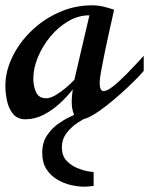

<svg xmlns="http://www.w3.org/2000/svg" viewBox="-22 -430 555 715"><path d="M73.2 14.2Q42.5 14.2 26.1 -6.3Q9.8 -26.9 3.9 -55.7Q-2 -84.5 -2 -109.9Q-2 -164.1 23.7 -217.3Q49.3 -270.5 94.2 -314.2Q139.2 -357.9 197.5 -384Q255.9 -410.2 320.8 -410.2Q342.8 -410.2 362.3 -405.5Q381.8 -400.9 402.8 -394Q401.9 -388.2 396 -362.5Q390.1 -336.9 382.3 -301.3Q374.5 -265.6 366.9 -229Q359.4 -192.4 354.2 -163.3Q349.1 -134.3 349.1 -122.1Q349.1 -90.8 363.8 -90.8Q377 -90.8 399.7 -108.9Q422.4 -127 451.7 -156.7Q481 -186.5 513.2 -222.2V-166Q501.5 -151.9 479.2 -129.6Q457 -107.4 429.2 -82.5Q401.4 -57.6 373.3 -35.6Q345.2 -13.7 321 0.2Q296.9 14.2 282.2 14.2Q260.3 14.2 252.7 -5.6Q245.1 -25.4 245.1 -49.8Q245.1 -62.5 246.3 -75Q247.6 -87.4 249 -97.2Q229 -71.3 201.2 -45.4Q173.3 -19.5 140.6 -2.7Q107.9 14.2 73.2 14.2ZM149.9 -64Q165 -64 184.3 -75.2Q203.6 -86.4 222.7 -102.5Q241.7 -118.7 254.9 -132.8L311 -373Q270 -373 232.4 -351.1Q194.8 -329.1 165.5 -293.7Q136.2 -258.3 119.1 -217Q102.1 -175.8 102.1 -137.2Q102.1 -108.9 112.5 -86.4Q123 -64 149.9 -64ZM289.6 265.1Q268.1 265.1 241.7 259Q215.3 252.9 190.9 238.5Q166.5 224.1 150.9 200Q135.3 175.8 135.3 139.2Q135.3 101.1 152.8 74.7Q170.4 48.3 193.8 31.7Q217.3 15.1 236.1 6.3Q254.9 -2.4 257.3 -4.9H329.6Q329.1 -4.9 310.8 2.9Q292.5 10.7 268.6 26.1Q244.6 41.5 226.6 64.7Q208.5 87.9 208.5 119.1Q208.5 149.9 225.6 168.2Q242.7 186.5 265.6 195.8Q288.6 205.1 306.6 208Q324.7 210.9 326.7 210.9V262.2Q310.1 265.1 289.6 265.1Z"/></svg>

Font: Norican
Style: Regular
Weight: 400
Designer: Vernon Adams
Foundry: Vernon Adams
Version: Version 1.100; ttfautohint (v1.8.4.7-5d5b);gftools[0.9.33]